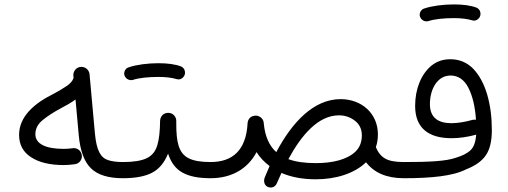

<svg xmlns="http://www.w3.org/2000/svg" viewBox="-20 -792 2299 869"><path d="M66.4 -181.6C66.4 -137.2 84.5 -103.5 121.1 -80.1C157.2 -56.6 206.5 -44.9 268.6 -44.9C284.7 -44.9 301.3 -46.4 318.8 -48.8C338.9 -51.3 350.6 -68.8 350.6 -84C350.6 -85.9 350.6 -87.9 350.1 -89.8C347.7 -109.9 330.1 -121.6 314.9 -121.6C313 -121.6 311 -121.6 309.1 -121.1C294.4 -119.1 280.8 -118.2 268.6 -118.2C188 -118.2 140.1 -140.1 140.1 -184.6C140.1 -209.5 151.4 -231.4 174.3 -249.5C196.8 -267.6 222.7 -284.2 251.5 -299.8C277.3 -313.5 301.8 -326.7 321.8 -341.8L336.4 -180.2C342.8 -109.4 361.3 -59.6 392.1 -29.8C422.9 0 470.7 14.6 536.6 14.6H537.1C558.1 14.6 573.2 -2 573.2 -22C573.2 -43 558.1 -58.6 537.1 -58.6H536.6C509.8 -58.6 487.3 -61.5 470.2 -66.9C435.1 -78.1 417 -110.8 409.7 -187L385.3 -456.1C383.3 -476.1 366.2 -489.3 349.1 -489.3H345.2C325.2 -487.3 312 -470.2 312 -453.1V-449.2L313 -439C308.6 -425.8 297.9 -413.1 279.8 -401.4C261.7 -389.2 241.7 -377.4 220.2 -366.2C135.7 -324.2 66.4 -265.1 66.4 -181.6Z M500 -22C500 -2 517.1 14.6 537.1 14.6C592.8 14.6 636.7 6.3 668.5 -10.3C700.2 -26.9 724.1 -55.7 740.7 -96.7C753.9 -56.2 775.4 -27.3 806.2 -10.7C836.4 6.3 878.4 14.6 932.6 14.6H933.1C954.1 14.6 969.2 -2 969.2 -22C969.2 -43 954.1 -58.6 933.1 -58.6H932.6C888.2 -58.6 855 -64.5 833 -76.2C788.1 -99.1 777.8 -150.4 777.8 -231.9V-242.7V-245.1C777.8 -262.7 764.6 -279.8 743.7 -281.2H740.7C723.1 -281.2 706.1 -269 704.6 -246.1C704.1 -198.7 700.2 -161.6 691.9 -134.3C683.6 -106.9 668 -87.4 644.5 -76.2C620.6 -64.5 585 -58.6 537.1 -58.6C517.1 -58.6 500 -43 500 -22ZM543.5 -450.7C548.8 -435.5 562.5 -429.2 572.8 -429.2C575.2 -429.2 578.1 -429.7 581.1 -430.2C607.9 -439.5 651.9 -443.8 696.8 -443.8C730.5 -443.8 757.8 -440.4 778.8 -434.1C782.2 -433.1 785.2 -432.6 788.6 -432.6C797.9 -432.6 806.2 -437.5 813 -447.3C815.9 -452.1 817.4 -457 817.4 -462.4C817.4 -468.3 816.4 -482.4 800.8 -490.7C774.9 -501 740.2 -505.9 696.8 -505.9C649.9 -505.9 598.6 -499.5 564 -487.8C547.9 -483.4 542 -468.8 542 -459C542 -456.5 542.5 -453.6 543.5 -450.7Z M896.5 -22C896.5 -2 913.1 14.6 933.1 14.6C1029.3 14.6 1102.1 -28.8 1141.1 -103.5C1156.7 -79.1 1176.3 -58.1 1200.2 -40.5C1192.9 -23.9 1185.5 -6.8 1178.2 11.2C1176.3 16.6 1175.3 21.5 1175.3 26.4C1175.3 32.7 1177.2 45.4 1189.5 52.7C1193.8 55.2 1198.7 56.6 1204.1 56.6C1210.4 56.6 1225.1 56.2 1233.4 36.6C1240.2 20.5 1247.1 5.4 1253.9 -9.3C1298.3 9.8 1350.1 19.5 1409.2 19.5C1500.5 19.5 1584.5 -6.8 1636.7 -57.6C1672.4 -11.2 1728.5 14.6 1807.1 14.6H1807.6C1828.6 14.6 1843.8 -2 1843.8 -22C1843.8 -42 1828.6 -58.6 1807.6 -58.6H1807.1C1768.6 -58.6 1740.2 -64 1722.7 -74.7C1704.6 -85 1690.9 -102.1 1681.2 -126C1687.5 -144 1690.4 -163.6 1690.4 -184.1C1690.4 -278.8 1616.2 -343.3 1522 -343.3C1399.9 -343.3 1302.7 -239.7 1230.5 -103.5C1198.2 -132.3 1179.2 -175.8 1173.8 -233.9C1173.3 -251 1161.1 -263.7 1146 -267.6H1145.5C1145 -268.1 1145 -268.1 1144.5 -268.1C1143.1 -268.6 1142.1 -268.6 1140.6 -268.6H1134.8C1119.1 -267.1 1108.4 -259.8 1103 -245.6C1103 -245.1 1103 -245.1 1102.5 -244.6C1102.5 -244.1 1102.5 -243.7 1102.1 -243.2C1102.1 -242.7 1102.1 -242.2 1101.6 -241.2C1101.1 -239.3 1100.6 -237.3 1100.6 -234.9C1094.2 -112.3 1033.2 -58.6 933.1 -58.6C913.1 -58.6 896.5 -43 896.5 -22ZM1514.2 -270C1541.5 -270 1565.4 -261.7 1586.4 -245.6C1607.4 -229.5 1617.7 -207 1617.7 -179.2C1617.7 -149.4 1608.4 -125 1589.4 -106.4C1551.3 -69.3 1484.9 -53.7 1409.2 -53.7C1358.9 -53.7 1317.9 -59.6 1285.2 -71.8C1345.7 -183.1 1421.4 -270 1514.2 -270Z M1771 -22C1771 -2 1787.6 14.6 1807.6 14.6C1932.1 14.6 2031.2 4.9 2090.3 -25.9C2130.9 -41.5 2160.6 -62.5 2178.7 -88.9C2196.8 -114.7 2206.1 -152.8 2206.1 -203.1C2206.1 -261.7 2199.2 -315.4 2185.1 -363.8C2170.9 -412.1 2149.9 -451.2 2122.1 -480.5C2094.2 -509.3 2059.1 -523.9 2017.6 -523.9C1984.9 -523.9 1957 -514.2 1933.1 -495.1C1885.7 -456.1 1858.9 -389.2 1858.9 -312.5C1858.9 -210.9 1921.4 -166.5 2023.4 -166.5C2059.6 -166.5 2096.7 -171.9 2135.3 -182.6C2132.8 -150.4 2125 -127.4 2110.8 -113.3C2096.7 -99.1 2074.2 -87.4 2043.5 -78.1C1998.5 -62 1918.9 -58.6 1807.6 -58.6C1787.6 -58.6 1771 -43 1771 -22ZM1925.8 -320.8C1925.8 -389.2 1960 -450.2 2019 -450.2C2053.7 -450.2 2081.1 -431.6 2100.1 -394.5C2119.1 -356.9 2130.4 -309.1 2134.3 -250C2131.8 -250.5 2129.9 -250.5 2127.4 -250.5C2124.5 -250.5 2121.6 -250 2118.7 -249.5C2089.4 -241.2 2054.2 -234.4 2023.4 -234.4C1962.9 -234.4 1925.8 -259.8 1925.8 -320.8ZM1880.9 -716.8C1886.2 -701.7 1899.9 -695.3 1910.2 -695.3C1912.6 -695.3 1915.5 -695.8 1918.5 -696.3C1945.3 -705.6 1989.3 -710 2034.2 -710C2067.9 -710 2095.2 -706.5 2116.2 -700.2C2119.6 -699.2 2122.6 -698.7 2126 -698.7C2135.3 -698.7 2143.6 -703.6 2150.4 -713.4C2153.3 -718.3 2154.8 -723.1 2154.8 -728.5C2154.8 -734.4 2153.8 -748.5 2138.2 -756.8C2112.3 -767.1 2077.6 -772 2034.2 -772C1987.3 -772 1936 -765.6 1901.4 -753.9C1885.3 -749.5 1879.4 -734.9 1879.4 -725.1C1879.4 -722.7 1879.9 -719.7 1880.9 -716.8Z"/></svg>

Font: Mikhak
Style: Regular
Weight: 400
Designer: Amin Abedi
Version: Version 3.2